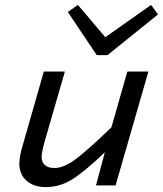

<svg xmlns="http://www.w3.org/2000/svg" viewBox="-20 -757 665 784"><path d="M452 0H372L408 -135Q323 -54 273 -23.5Q223 7 167 7Q118 7 88.5 -19Q59 -45 59 -89Q59 -104 62.5 -123Q66 -142 74 -168L159 -465H245L160 -171Q155 -151 152.5 -138.5Q150 -126 150 -116Q150 -95 163.5 -83Q177 -71 202 -71Q240 -71 287 -105.5Q334 -140 435 -237L500 -465H586ZM375 -532 257 -708 298 -737 410 -605 597 -737 625 -698 419 -532Z"/></svg>

Font: Intel One Mono
Style: Italic
Weight: 400
Italic angle: -16°
Monospace: yes
Designer: Fred Shallcrass
Foundry: Frere-Jones Type LLC
Version: Version 1.400;hotconv 1.1.0;makeotfexe 2.6.0;FJTRelease1.4